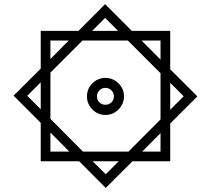

<svg xmlns="http://www.w3.org/2000/svg" viewBox="-20 -756 1031 939"><path d="M367.2 32.7H179.2V-155.3L46.4 -288.1L179.2 -420.4V-605H363.8L494.1 -735.8L624.5 -605H812.5V-417L945.3 -284.7L812.5 -151.9V32.7H627.9L497.1 163.1ZM430.7 -605H557.6L494.1 -668.5ZM765.1 -464.4V-557.6H672.4ZM226.6 -467.3 315.9 -557.6H226.6ZM226.6 -400.9V-174.8L385.7 -14.6H608.4L765.1 -171.9V-397.9L605.5 -557.6H383.3ZM405.3 -284.7Q405.3 -321.8 431.9 -348.4Q458.5 -375 495.6 -375Q532.7 -375 559.6 -348.4Q586.4 -321.8 586.4 -284.7Q586.4 -247.6 559.6 -220.7Q532.7 -193.8 495.6 -193.8Q458.5 -193.8 431.9 -220.7Q405.3 -247.6 405.3 -284.7ZM179.2 -353.5 113.3 -287.6 179.2 -221.7ZM812.5 -351.1V-219.2L878.4 -285.2ZM454.1 -284.7Q454.1 -267.1 466.1 -255.4Q478 -243.7 495.6 -243.7Q512.7 -243.7 524.9 -255.4Q537.1 -267.1 537.1 -284.7Q537.1 -302.2 524.9 -314.2Q512.7 -326.2 495.6 -326.2Q478 -326.2 466.1 -314.2Q454.1 -302.2 454.1 -284.7ZM226.6 -107.9V-14.6H318.8ZM675.3 -14.6H765.1V-105ZM560.5 32.7H433.1L497.1 96.2Z"/></svg>

Font: Vazirmatn FD NL
Style: Bold
Weight: 700
Designer: Saber Rastikerdar
Foundry: Saber Rastikerdar
Version: Version 33.003